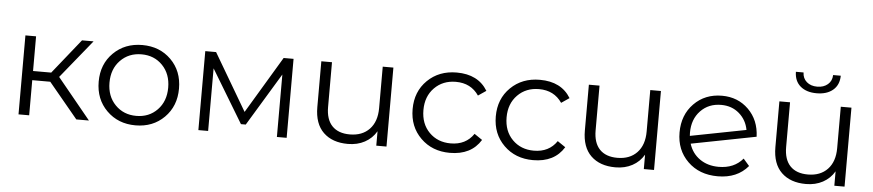

<svg xmlns="http://www.w3.org/2000/svg" viewBox="-43 -1000 5790 1274"><g transform="rotate(5 2852.0 -363.0)"><path d="M486 0 292 -234H172V0H101V-526H172V-295H293L478 -526H555L348 -271L570 0Z M1071.5 -70.5Q996 5 880 5Q764 5 688 -70.5Q612 -146 612 -263Q612 -380 688 -455Q764 -530 880 -530Q996 -530 1071.5 -455Q1147 -380 1147 -263Q1147 -146 1071.5 -70.5ZM739.5 -115Q795 -58 880 -58Q965 -58 1020 -115Q1075 -172 1075 -263Q1075 -354 1020 -411Q965 -468 880 -468Q795 -468 739.5 -411Q684 -354 684 -263Q684 -172 739.5 -115Z M1821 -526H1887V0H1822V-416L1609 -64H1577L1364 -417V0H1299V-526H1371L1594 -147Z M2481 -526H2552V0H2484V-96Q2456 -48 2407 -21.5Q2358 5 2295 5Q2191 5 2131.5 -52.5Q2072 -110 2072 -221V-526H2143V-228Q2143 -145 2184 -102Q2225 -59 2302 -59Q2385 -59 2433 -109.5Q2481 -160 2481 -250Z M2974 5Q2856 5 2779.5 -70.5Q2703 -146 2703 -263Q2703 -380 2779.5 -455Q2856 -530 2974 -530Q3117 -530 3180 -426L3127 -390Q3074 -468 2974 -468Q2887 -468 2831 -411Q2775 -354 2775 -263Q2775 -171 2831 -114.5Q2887 -58 2974 -58Q3075 -58 3127 -135L3180 -99Q3116 5 2974 5Z M3528 5Q3410 5 3333.5 -70.5Q3257 -146 3257 -263Q3257 -380 3333.5 -455Q3410 -530 3528 -530Q3671 -530 3734 -426L3681 -390Q3628 -468 3528 -468Q3441 -468 3385 -411Q3329 -354 3329 -263Q3329 -171 3385 -114.5Q3441 -58 3528 -58Q3629 -58 3681 -135L3734 -99Q3670 5 3528 5Z M4263 -526H4334V0H4266V-96Q4238 -48 4189 -21.5Q4140 5 4077 5Q3973 5 3913.5 -52.5Q3854 -110 3854 -221V-526H3925V-228Q3925 -145 3966 -102Q4007 -59 4084 -59Q4167 -59 4215 -109.5Q4263 -160 4263 -250Z M4759 -58Q4862 -58 4920 -127L4960 -81Q4888 5 4758 5Q4635 5 4558 -70.5Q4481 -146 4481 -263Q4481 -380 4554.5 -455Q4628 -530 4741 -530Q4847 -530 4918 -460Q4989 -390 4993 -279L4561 -195Q4581 -131 4633.5 -94.5Q4686 -58 4759 -58ZM4741 -469Q4657 -469 4603.5 -413Q4550 -357 4550 -268Q4550 -253 4551 -246L4922 -318Q4910 -384 4861 -426.5Q4812 -469 4741 -469Z M5215 -731H5266Q5267 -692 5294 -668.5Q5321 -645 5364 -645Q5407 -645 5434.5 -668.5Q5462 -692 5463 -731H5514Q5513 -669 5472.5 -635Q5432 -601 5364 -601Q5296 -601 5256 -635Q5216 -669 5215 -731ZM5532 -526H5603V0H5535V-96Q5507 -48 5458 -21.5Q5409 5 5346 5Q5242 5 5182.5 -52.5Q5123 -110 5123 -221V-526H5194V-228Q5194 -145 5235 -102Q5276 -59 5353 -59Q5436 -59 5484 -109.5Q5532 -160 5532 -250Z"/></g></svg>

Font: Montserrat Alternates
Style: Regular
Weight: 400
Designer: Julieta Ulanovsky
Foundry: Julieta Ulanovsky
Version: Version 7.200;PS 007.200;hotconv 1.0.88;makeotf.lib2.5.64775